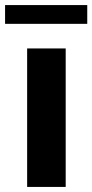

<svg xmlns="http://www.w3.org/2000/svg" viewBox="-45 -737 364 757"><path d="M62 0H214V-546H62ZM-25 -643H299V-717H-25Z"/></svg>

Font: Wafeq
Style: Bold
Weight: 700
Designer: Rasmus Andersson & Azza Alameddine
Foundry: Google & TypeTogether
Version: Version 3.000;FEAKit 1.0